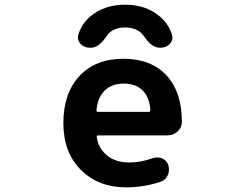

<svg xmlns="http://www.w3.org/2000/svg" viewBox="-20 -806 1040 815"><path d="M396.5 -231.4Q389.6 -231.4 390.6 -224.6Q396.5 -179.7 431.6 -148.4Q469.7 -116.2 528.3 -116.2Q577.1 -116.2 628.9 -134.8Q637.7 -137.7 647.5 -137.7Q658.2 -137.7 668 -133.8Q687.5 -125 694.3 -105.5Q697.3 -95.7 697.3 -85.9Q697.3 -74.2 692.4 -62.5Q682.6 -41 661.1 -34.2Q589.8 -10.7 515.6 -10.7Q397.5 -10.7 323.2 -85Q249 -159.2 249 -283.2Q249 -410.2 317.4 -483.4Q385.7 -556.6 503.4 -556.6Q621.1 -556.6 686.5 -486.3Q752 -416 752 -288.1Q752 -264.6 733.9 -248Q715.8 -231.4 690.4 -231.4ZM389.6 -337.9Q388.7 -331.1 396.5 -331.1H611.3Q618.2 -331.1 618.2 -338.9Q615.2 -389.6 587.9 -419.9Q557.6 -451.2 504.9 -451.2Q453.1 -451.2 421.9 -418.9Q393.6 -388.7 389.6 -337.9ZM710 -658.2Q711.9 -652.3 711.9 -646.5Q711.9 -631.8 701.2 -620.1Q685.5 -603.5 662.1 -603.5H657.2Q624 -603.5 591.8 -651.4Q585 -660.2 577.1 -668Q550.8 -689.5 511.2 -689.5Q471.7 -689.5 445.3 -668Q437.5 -660.2 431.6 -651.4Q399.4 -603.5 366.2 -603.5H361.3Q336.9 -603.5 321.3 -620.1Q310.5 -632.8 310.5 -646.5Q310.5 -652.3 312.5 -659.2Q326.2 -704.1 363.3 -736.3Q422.9 -786.1 511.2 -786.1Q599.6 -786.1 658.2 -736.3Q696.3 -704.1 710 -658.2Z"/></svg>

Font: Gen Jyuu Gothic Monospace Bold
Style: Bold
Weight: 700
Designer: [Source Han Sans]
Ryoko NISHIZUKA  (kana & ideographs); Paul D. Hunt (Latin, Greek & Cyrillic); Wenlong ZHANG  (bopomofo
Version: Version 1.002.20150607